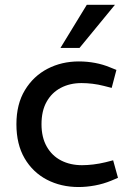

<svg xmlns="http://www.w3.org/2000/svg" viewBox="-20 -764 533 792"><path d="M304.5 7.5Q231.5 7.5 173.3 -22.9Q115.2 -53.3 81.4 -111.1Q47.7 -168.9 47.7 -251.6Q47.7 -334.5 82.8 -392.3Q117.9 -450.2 176.2 -480.4Q234.5 -510.6 305.5 -510.6Q339.7 -510.6 372.4 -504.4Q405.2 -498.2 433.3 -486.4L460.2 -475.6L440.7 -401.4L408.6 -409.6Q385.2 -415.7 361.5 -418.5Q337.7 -421.3 316.3 -421.3Q267.9 -421.3 230.6 -401.5Q193.3 -381.8 172.3 -344.2Q151.2 -306.7 151.2 -251.6Q151.2 -197.5 172.8 -159.4Q194.3 -121.4 232.1 -102Q269.9 -82.6 318.3 -82.6Q340.2 -82.6 365 -85.6Q389.9 -88.6 415.2 -94.7L446.7 -102.8L466.7 -30.5L439.6 -19Q406.4 -5.3 371.4 1.1Q336.5 7.5 304.5 7.5ZM229.4 -566.3 338.1 -744.3H454.2L308 -566.3Z"/></svg>

Font: REM Medium
Style: Regular
Weight: 500
Designer: Octavio Pardo
Foundry: Ashler Design
Version: Version 1.005;gftools[0.9.28]